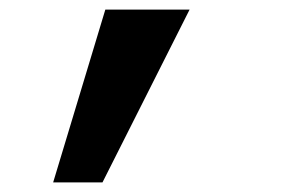

<svg xmlns="http://www.w3.org/2000/svg" viewBox="-20 -171 590 401"><path d="M91 210 200 -151H376L194 210Z"/></svg>

Font: Lode Term
Style: Bold
Weight: 700
Monospace: yes
Designer: Belleve Invis
Foundry: Belleve Invis
Version: Version 29.2.0